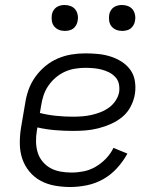

<svg xmlns="http://www.w3.org/2000/svg" viewBox="-20 -742 640 770"><path d="M261 8Q230 8 199.5 2.5Q169 -3 143 -17Q117 -31 98 -54Q79 -77 69.5 -105Q60 -133 59.5 -164.5Q59 -196 64 -228L81 -328Q85 -355 94.5 -382Q104 -409 121.5 -433.5Q139 -458 162 -477Q185 -496 212 -507.5Q239 -519 266.5 -523.5Q294 -528 322 -528Q348 -528 373.5 -525.5Q399 -523 423 -515.5Q447 -508 468 -494.5Q489 -481 503 -461.5Q517 -442 521 -416.5Q525 -391 521 -365Q517 -340 504.5 -315.5Q492 -291 471 -273.5Q450 -256 425 -245Q400 -234 374.5 -227.5Q349 -221 324 -219Q299 -217 274 -217Q237 -217 201 -220Q165 -223 130 -231L128 -219Q124 -196 124.5 -173.5Q125 -151 131 -131Q137 -111 150.5 -94.5Q164 -78 182 -68Q200 -58 222 -54Q244 -50 267 -50Q291 -50 316 -55Q341 -60 364 -73.5Q387 -87 405.5 -106.5Q424 -126 435 -149L491 -126Q474 -95 449.5 -68Q425 -41 394 -23.5Q363 -6 328.5 1Q294 8 261 8ZM273 -274Q291 -274 310 -275.5Q329 -277 347 -281Q365 -285 383 -292Q401 -299 417 -310.5Q433 -322 444 -339Q455 -356 458 -374Q460 -391 456.5 -406.5Q453 -422 442 -433.5Q431 -445 417 -452Q403 -459 387.5 -463Q372 -467 355.5 -468.5Q339 -470 322 -470Q302 -470 280.5 -466.5Q259 -463 239.5 -454Q220 -445 203 -430.5Q186 -416 173.5 -397.5Q161 -379 154.5 -359Q148 -339 145 -319L140 -289Q171 -281 205 -277.5Q239 -274 273 -274ZM470 -618Q457 -618 446 -622.5Q435 -627 427.5 -636Q420 -645 418 -657.5Q416 -670 418 -683Q419 -691 424 -699.5Q429 -708 436.5 -713Q444 -718 452.5 -720Q461 -722 469 -722Q482 -722 493.5 -717.5Q505 -713 512 -704Q519 -695 521.5 -682.5Q524 -670 521 -657Q520 -649 515 -640.5Q510 -632 503 -627Q496 -622 487 -620Q478 -618 470 -618ZM240 -618Q227 -618 216 -622.5Q205 -627 197.5 -636Q190 -645 188 -657.5Q186 -670 188 -683Q189 -691 194 -699.5Q199 -708 206.5 -713Q214 -718 222.5 -720Q231 -722 239 -722Q252 -722 263.5 -717.5Q275 -713 282 -704Q289 -695 291.5 -682.5Q294 -670 291 -657Q290 -649 285 -640.5Q280 -632 273 -627Q266 -622 257 -620Q248 -618 240 -618Z"/></svg>

Font: Iosevka Light Extended
Style: Italic
Weight: 300
Width: 7
Italic angle: -9°
Monospace: yes
Designer: Belleve Invis
Foundry: Belleve Invis
Version: Version 32.5.0; ttfautohint (v1.8.4)